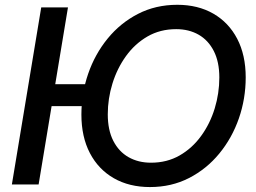

<svg xmlns="http://www.w3.org/2000/svg" viewBox="-20 -758 1054 789"><path d="M362.8 -412.1 347.7 -321.8H138.2L153.3 -412.1ZM259.3 -727.5 138.7 0H28.8L149.4 -727.5ZM596.2 10.7Q511.2 10.7 447.8 -25.6Q384.3 -62 349.4 -128.9Q314.5 -195.8 314.5 -287.1Q314.5 -374 342.3 -454.8Q370.1 -535.6 422.4 -599.6Q474.6 -663.6 547.1 -700.9Q619.6 -738.3 708.5 -738.3Q793.5 -738.3 856.7 -701.9Q919.9 -665.5 954.8 -598.6Q989.7 -531.7 989.7 -439.9Q989.7 -352.5 961.7 -271.7Q933.6 -190.9 881.3 -127.2Q829.1 -63.5 756.8 -26.4Q684.6 10.7 596.2 10.7ZM600.6 -89.4Q666 -89.4 718 -119.1Q770 -148.9 806.6 -199.5Q843.3 -250 862.3 -312.3Q881.3 -374.5 881.3 -439.5Q881.3 -503.9 858.6 -548.3Q835.9 -592.8 796.1 -615.5Q756.3 -638.2 704.1 -638.2Q638.2 -638.2 586.2 -608.2Q534.2 -578.1 497.8 -527.6Q461.4 -477.1 442.1 -414.8Q422.9 -352.5 422.9 -288.1Q422.9 -223.6 445.6 -179.2Q468.3 -134.8 508.3 -112.1Q548.3 -89.4 600.6 -89.4Z"/></svg>

Font: Inter 24pt Medium
Style: Italic
Weight: 500
Italic angle: -9.3988°
Designer: Rasmus Andersson
Foundry: rsms
Version: Version 4.001;git-66647c0bb